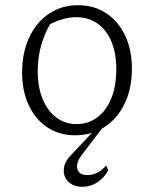

<svg xmlns="http://www.w3.org/2000/svg" viewBox="-20 -512 570 738"><path d="M269 8Q208 8 162 -22.5Q116 -53 90.5 -107.5Q65 -162 65 -233Q65 -310 92.5 -368.5Q120 -427 168.5 -459.5Q217 -492 280 -492Q342 -492 388.5 -461Q435 -430 461 -375.5Q487 -321 487 -248Q487 -172 459.5 -114.5Q432 -57 383 -24.5Q334 8 269 8ZM274 -35Q319 -35 353.5 -60.5Q388 -86 407.5 -133.5Q427 -181 427 -245Q427 -308 408 -353Q389 -398 354 -422Q319 -446 273 -446Q245 -446 213.5 -436Q182 -426 148 -406L179 -431Q152 -386 138.5 -338.5Q125 -291 125 -239Q125 -177 144 -131Q163 -85 197 -60Q231 -35 274 -35ZM297 206Q270 206 252 194Q234 182 228 163.5Q222 145 228 123.5Q234 102 255 82L349 -18H372L294 84Q271 115 277.5 138Q284 161 316 161Q336 161 354.5 151.5Q373 142 388 124L396 143Q380 172 354 189Q328 206 297 206Z"/></svg>

Font: Piazzolla Thin ExtraLight
Style: Regular
Weight: 250
Version: Version 2.005